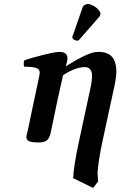

<svg xmlns="http://www.w3.org/2000/svg" viewBox="-20 -701 601 958"><path d="M101.1 -368.2Q96.2 -378.4 100.1 -398.9Q125 -409.2 189.5 -425.5Q253.9 -441.9 274.9 -441.9Q284.2 -441.9 295.9 -439.9Q313 -434.1 315.9 -418Q317.4 -407.7 314.9 -397Q314.5 -394.5 313.5 -389.4Q312.5 -384.3 312 -381.8Q310.1 -377 308.1 -369.1Q345.2 -394.5 392.1 -418Q439 -441.4 465.8 -441.9H483.9Q555.7 -435.5 560.1 -356.9Q562.5 -329.6 553.2 -282.2L492.2 0Q470.2 102.1 466.8 161.1Q466.8 174.8 469.2 205.1L444.8 236.8L345.2 188Q346.7 130.4 375 0L432.1 -265.1Q440.4 -303.7 439 -331.1Q434.1 -366.2 403.8 -366.2Q356.4 -366.2 293.9 -325.2Q293.9 -320.8 293 -318.8Q281.7 -271.5 267.1 -202.4Q252.4 -133.3 243.2 -87.9L233.9 -43Q228.5 -15.1 215.8 -2.7Q203.1 9.8 174.8 9.8Q155.8 9.8 147.9 8.8Q125.5 6.3 117.4 -1.5Q109.4 -9.3 112.8 -25.9Q116.2 -38.1 120.1 -57.1Q124.5 -77.6 144.3 -172.6Q164.1 -267.6 172.9 -307.1Q178.2 -327.6 178.2 -340.8Q176.8 -353.5 167 -358.9Q151.9 -368.2 101.1 -368.2ZM419.9 -681.2Q428.2 -681.2 446.8 -671.9Q467.3 -660.6 477.1 -644Q481 -640.1 481 -632.8Q481 -624 476.1 -618.2L377.9 -505.9Q372.1 -498 367.2 -498Q357.4 -498 349.1 -502.9Q340.8 -507.8 340.8 -516.1Q340.8 -517.1 341.3 -518.8Q341.8 -520.5 341.8 -521Q342.3 -522.5 343.5 -524.9Q344.7 -527.3 345.2 -528.8L392.1 -664.1Q395 -671.9 403.1 -676.5Q411.1 -681.2 419.9 -681.2Z"/></svg>

Font: Common Serif
Style: Bold Italic
Weight: 700
Italic angle: -12°
Designer: Philipp H. Poll, Khaled Hosny
Foundry: Stefan Peev, Context Ltd.
Version: Version 1.026